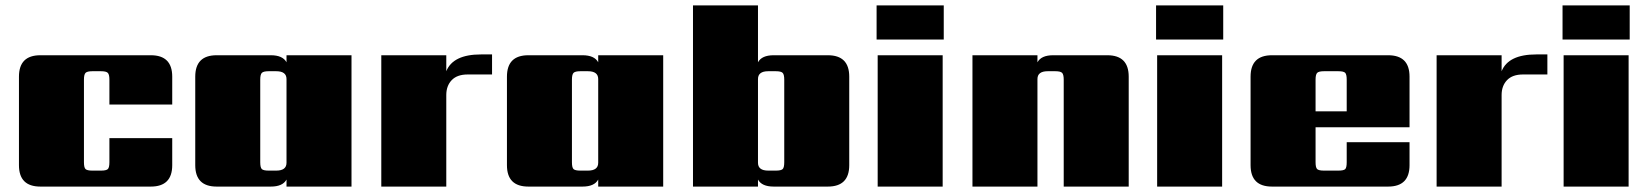

<svg xmlns="http://www.w3.org/2000/svg" viewBox="-20 -689 6089 709"><path d="M616 -303H384V-395Q384 -414 378 -420Q372 -426 353 -426H321Q302 -426 296 -420Q290 -414 290 -395V-90Q290 -70 296 -64.5Q302 -59 321 -59H353Q372 -59 378 -64.5Q384 -70 384 -90V-179H616V-79Q616 0 537 0H129Q50 0 50 -79V-406Q50 -485 129 -485H537Q616 -485 616 -406Z M972 -59H1000Q1038 -59 1038 -88V-397Q1038 -426 1000 -426H972Q953 -426 947 -420Q941 -414 941 -395V-90Q941 -70 947 -64.5Q953 -59 972 -59ZM1038 -485H1278V0H1038V-26Q1024 0 980 0H780Q701 0 701 -79V-406Q701 -485 780 -485H980Q1024 -485 1038 -459Z M1756 -488H1797V-414H1707Q1668 -414 1648 -393Q1628 -372 1628 -338V0H1388V-485H1628V-426Q1653 -488 1756 -488Z M2123 -59H2151Q2189 -59 2189 -88V-397Q2189 -426 2151 -426H2123Q2104 -426 2098 -420Q2092 -414 2092 -395V-90Q2092 -70 2098 -64.5Q2104 -59 2123 -59ZM2189 -485H2429V0H2189V-26Q2175 0 2131 0H1931Q1852 0 1852 -79V-406Q1852 -485 1931 -485H2131Q2175 -485 2189 -459Z M2876 -90V-395Q2876 -414 2870 -420Q2864 -426 2845 -426H2817Q2779 -426 2779 -397V-88Q2779 -59 2817 -59H2845Q2864 -59 2870 -64.5Q2876 -70 2876 -90ZM2837 -485H3037Q3116 -485 3116 -406V-79Q3116 0 3037 0H2837Q2793 0 2779 -26V0H2539V-669H2779V-459Q2793 -485 2837 -485Z M3461 0H3221V-485H3461ZM3217 -543V-669H3465V-543Z M3869 -485H4069Q4148 -485 4148 -406V0H3908V-395Q3908 -414 3902 -420Q3896 -426 3877 -426H3849Q3811 -426 3811 -397V0H3571V-485H3811V-459Q3825 -485 3869 -485Z M4493 0H4253V-485H4493ZM4249 -543V-669H4497V-543Z M4838 -278H4953V-395Q4953 -414 4947.5 -420Q4942 -426 4922 -426H4869Q4850 -426 4844 -420Q4838 -414 4838 -395ZM4677 -485H5106Q5185 -485 5185 -406V-219H4838V-90Q4838 -70 4844 -64.5Q4850 -59 4869 -59H4922Q4942 -59 4947.5 -64.5Q4953 -70 4953 -90V-164H5185V-79Q5185 0 5106 0H4677Q4598 0 4598 -79V-406Q4598 -485 4677 -485Z M5653 -488H5694V-414H5604Q5565 -414 5545 -393Q5525 -372 5525 -338V0H5285V-485H5525V-426Q5550 -488 5653 -488Z M5994 0H5754V-485H5994ZM5750 -543V-669H5998V-543Z"/></svg>

Font: Sarpanch Black
Style: Regular
Weight: 900
Designer: Manushi Parikh (Devanagari and Latin), Jyotish Sonowal (Devanagari)
Foundry: Indian Type Foundry
Version: Version 2.004;PS 1.0;hotconv 1.0.78;makeotf.lib2.5.61930; tt